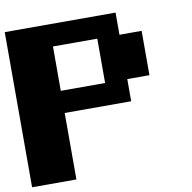

<svg xmlns="http://www.w3.org/2000/svg" viewBox="-85 -863 948 948"><g transform="rotate(-10 389.0 -389.0)"><path d="M555.6 -666.7H666.7V-444.4H555.6V-333.3H222.2V0H0V-777.8H555.6ZM444.4 -444.4V-666.7H222.2V-444.4Z"/></g></svg>

Font: Pixeloid Sans
Style: Bold
Weight: 700
Monospace: yes
Designer: GGBot
Version: 0.3